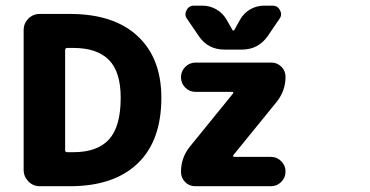

<svg xmlns="http://www.w3.org/2000/svg" viewBox="-20 -764 1306 678"><path d="M406.2 -418.9Q406.2 -510.7 364.3 -552.7Q322.3 -594.7 239.3 -594.7H217.8Q210 -594.7 210 -586.9V-233.4Q210 -226.6 217.8 -226.6H239.3Q324.2 -226.6 365.2 -272Q406.2 -317.4 406.2 -418.9ZM226.6 -106.4H121.1Q96.7 -106.4 80.1 -123.5Q63.5 -140.6 63.5 -164.1V-657.2Q63.5 -681.6 80.1 -698.2Q96.7 -714.8 121.1 -714.8H226.6Q381.8 -714.8 465.8 -636.7Q549.8 -558.6 549.8 -418.9Q549.8 -266.6 465.8 -186.5Q381.8 -106.4 226.6 -106.4ZM802.7 -433.6Q804.7 -435.5 803.7 -437.5Q802.7 -439.5 799.8 -439.5H670.9Q649.4 -439.5 634.3 -454.6Q619.1 -469.7 619.1 -491.2Q619.1 -512.7 634.3 -527.8Q649.4 -543 670.9 -543H938.5Q959 -543 973.6 -528.3Q988.3 -513.7 988.3 -493.2Q988.3 -443.4 957 -404.3L803.7 -215.8Q802.7 -213.9 803.7 -211.9Q804.7 -210 806.6 -210H936.5Q958 -210 973.1 -194.8Q988.3 -179.7 988.3 -158.2Q988.3 -136.7 973.1 -121.6Q958 -106.4 936.5 -106.4H668.9Q648.4 -106.4 633.8 -121.1Q619.1 -135.7 619.1 -157.2Q619.1 -207 650.4 -246.1ZM800.8 -658.2Q801.8 -656.2 804.2 -656.2Q806.6 -656.2 807.6 -658.2L827.1 -693.4Q839.8 -716.8 862.8 -730.5Q885.7 -744.1 913.1 -744.1H942.4Q960.9 -744.1 968.8 -727.5Q972.7 -720.7 972.7 -713.9Q972.7 -705.1 966.8 -697.3L924.8 -635.7Q891.6 -588.9 834 -588.9H772.5Q714.8 -588.9 682.6 -635.7L640.6 -697.3Q634.8 -705.1 634.8 -713.9Q634.8 -720.7 638.7 -727.5Q646.5 -744.1 665 -744.1H694.3Q721.7 -744.1 744.6 -730.5Q767.6 -716.8 780.3 -694.3Z"/></svg>

Font: Gen Jyuu Gothic Heavy
Style: Bold
Weight: 900
Designer: [Source Han Sans]
Ryoko NISHIZUKA  (kana & ideographs); Paul D. Hunt (Latin, Greek & Cyrillic); Wenlong ZHANG  (bopomofo
Version: Version 1.002.20150607